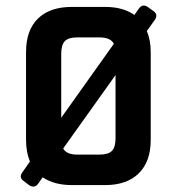

<svg xmlns="http://www.w3.org/2000/svg" viewBox="-20 -668 640 693"><path d="M524 -480V-163Q524 -85 481 -42.5Q438 0 360 0H239Q176 0 134 -28L117 -4Q105 12 86 1L65 -15Q48 -27 60 -45L88 -85Q74 -119 74 -163V-480Q74 -559 117 -601Q160 -643 239 -643H360Q424 -643 465 -614L482 -638Q495 -655 513 -643L534 -628Q551 -616 540 -598L510 -556Q524 -523 524 -480ZM201 -474V-243L391 -510Q379 -533 339 -533H259Q227 -533 214 -519.5Q201 -506 201 -474ZM397 -169V-397L208 -132Q220 -110 259 -110H339Q371 -110 384 -123.5Q397 -137 397 -169Z"/></svg>

Font: RajdhaniMono
Style: Bold
Weight: 700
Monospace: yes
Designer: Satya Rajpurohit, Jyotish Sonowal
Foundry: Indian Type Foundry
Version: Version 1.201;PS 1.0;hotconv 1.0.78;makeotf.lib2.5.61930; tt